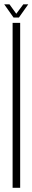

<svg xmlns="http://www.w3.org/2000/svg" viewBox="-27 -894 154 914"><path d="M33 0H69V-785H33ZM37.5 -810.5H63L107.5 -873.5H84L50.5 -828.5L18 -873.5H-7Z"/></svg>

Font: Anybody ExtraCondensed ExtraLight
Style: Regular
Weight: 250
Width: 2
Version: Version 1.113;gftools[0.9.25]